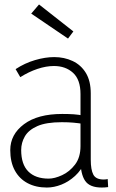

<svg xmlns="http://www.w3.org/2000/svg" viewBox="-20 -833 522 861"><path d="M285 -660 120 -772 155 -813 309 -692ZM341 -115 362 -109Q345 -70 316.5 -44Q288 -18 255 -5Q222 8 190 8Q141 8 104 -11.5Q67 -31 46.5 -68.5Q26 -106 26 -160Q26 -230 87.5 -276Q149 -322 259 -322Q288 -322 310.5 -320.5Q333 -319 356 -314V-277Q331 -281 308.5 -283Q286 -285 257 -285Q187 -285 147.5 -267.5Q108 -250 91.5 -221.5Q75 -193 75 -160Q75 -96 107 -64Q139 -32 198 -32Q225 -32 258.5 -47.5Q292 -63 316.5 -95Q341 -127 341 -178V-411Q341 -476 307.5 -506.5Q274 -537 222 -537Q187 -537 148 -524Q109 -511 71 -487L50 -523Q91 -550 137 -563.5Q183 -577 223 -577Q268 -577 305.5 -559.5Q343 -542 365 -506Q387 -470 387 -414V-117Q387 -72 398.5 -50Q410 -28 445 -28Q450 -28 454 -28.5Q458 -29 463 -30L465 6Q458 7 450.5 7.5Q443 8 436 8Q382 8 361.5 -22.5Q341 -53 341 -115Z"/></svg>

Font: Yaldevi ExtraLight ExtraLight
Style: Regular
Weight: 250
Version: Version 1.100